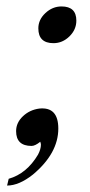

<svg xmlns="http://www.w3.org/2000/svg" viewBox="-20 -438 278 596"><path d="M146 -304Q99 -304 99 -350Q99 -377 121 -397.5Q143 -418 171 -418Q217 -418 217 -374Q217 -346 195.5 -325Q174 -304 146 -304ZM82 104Q39 138 2 138L7 117Q63 101 98 42Q107 25 107 11Q107 8 105 2Q89 15 78 15Q30 15 30 -31Q30 -57 51 -77Q72 -97 102 -101Q161 -107 161 -39Q161 38 82 104Z"/></svg>

Font: GFS Solomos
Style: Regular
Weight: 400
Designer: George D. Matthiopoulos
Foundry: George D. Matthiopoulos
Version: Version 1.000